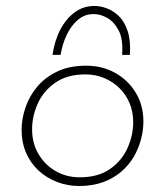

<svg xmlns="http://www.w3.org/2000/svg" viewBox="-20 -613 551 640"><path d="M244 7Q205 7 170 -6.5Q135 -20 108.5 -44.5Q82 -69 67 -103.5Q52 -138 52 -180Q52 -217 65 -255Q78 -293 104 -324Q130 -355 170.5 -374.5Q211 -394 267 -394Q321 -394 364 -370Q407 -346 432.5 -304Q458 -262 458 -208Q458 -179 450 -148.5Q442 -118 426 -90.5Q410 -63 384.5 -41Q359 -19 324 -6Q289 7 244 7ZM246 -22Q307 -22 346.5 -49.5Q386 -77 405 -119.5Q424 -162 424 -206Q424 -240 412 -269Q400 -298 378 -319.5Q356 -341 327 -353Q298 -365 265 -365Q204 -365 164.5 -337.5Q125 -310 106 -268Q87 -226 87 -182Q87 -136 108 -100Q129 -64 165 -43Q201 -22 246 -22ZM297 -593Q315 -593 336.5 -585Q358 -577 376.5 -559Q395 -541 405.5 -509.5Q416 -478 413 -430H387Q391 -482 375.5 -511.5Q360 -541 337 -553.5Q314 -566 295 -566Q264 -567 241 -548Q218 -529 203 -498Q188 -467 182 -430H155Q162 -478 181.5 -515Q201 -552 230.5 -573Q260 -594 297 -593Z"/></svg>

Font: Josefin Sans Thin ExtraLight
Style: Italic
Weight: 250
Italic angle: -7°
Version: Version 2.000